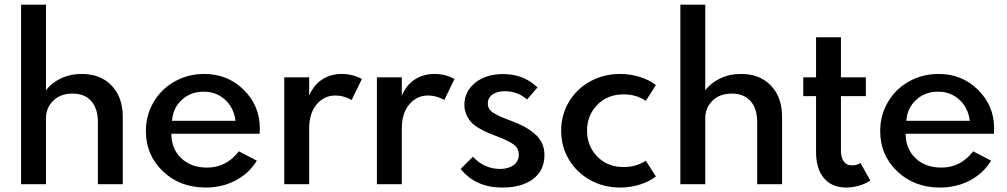

<svg xmlns="http://www.w3.org/2000/svg" viewBox="-20 -802 4385 836"><path d="M71.8 0V-781.7H180.2V-408.7Q204.1 -440.9 244.9 -460.4Q285.6 -480 336.4 -480Q417.5 -480 466.1 -429.4Q514.6 -378.9 514.6 -293V0H406.2V-270.5Q406.2 -329.6 377.2 -362.1Q348.1 -394.5 295.9 -394.5Q243.2 -394.5 211.7 -363.5Q180.2 -332.5 180.2 -287.1V0Z M615.2 -231.4Q615.2 -300.8 649.2 -358.2Q683.1 -415.5 741.5 -447.8Q799.8 -480 869.6 -480Q971.2 -480 1041.3 -410.9Q1111.3 -341.8 1111.3 -242.7Q1111.3 -236.3 1110.4 -219.7H726.1Q726.1 -154.3 769 -113.3Q812 -72.3 881.3 -72.3Q965.8 -72.3 1020 -143.1L1098.1 -102.5Q1064.9 -47.4 1006.1 -16.4Q947.3 14.6 876 14.6Q763.7 14.6 689.5 -55.9Q615.2 -126.5 615.2 -231.4ZM729 -275.9H1005.4Q998.5 -332.5 960.2 -367.7Q921.9 -402.8 866.7 -402.8Q810.5 -402.8 771.7 -367.2Q732.9 -331.5 729 -275.9Z M1217.8 0V-465.3H1326.2V-385.7Q1346.7 -433.1 1383.8 -456.5Q1420.9 -480 1467.8 -480Q1516.1 -480 1555.7 -458L1511.2 -366.7Q1477.1 -386.2 1439.9 -386.2Q1392.1 -386.2 1359.1 -347.9Q1326.2 -309.6 1326.2 -242.2V0Z M1621.1 0V-465.3H1729.5V-385.7Q1750 -433.1 1787.1 -456.5Q1824.2 -480 1871.1 -480Q1919.4 -480 1959 -458L1914.6 -366.7Q1880.4 -386.2 1843.3 -386.2Q1795.4 -386.2 1762.5 -347.9Q1729.5 -309.6 1729.5 -242.2V0Z M1985.8 -66.4 2039.1 -119.6Q2088.9 -66.4 2157.2 -66.4Q2192.9 -66.4 2215.8 -82.5Q2238.8 -98.6 2238.8 -129.4Q2238.8 -157.2 2215.1 -173.8Q2191.4 -190.4 2139.6 -210Q2115.7 -219.2 2101.3 -225.3Q2086.9 -231.4 2065.7 -243.9Q2044.4 -256.3 2032.5 -269Q2020.5 -281.7 2011.2 -301.8Q2002 -321.8 2002 -345.2Q2002 -403.3 2048.8 -441.4Q2095.7 -479.5 2171.4 -479.5Q2259.8 -479.5 2320.3 -421.4L2274.9 -368.7Q2234.4 -404.8 2178.2 -404.8Q2143.6 -404.8 2123.8 -390.1Q2104 -375.5 2104 -351.6Q2104 -327.1 2125.7 -312.3Q2147.5 -297.4 2199.2 -278.3Q2235.4 -265.1 2261 -251.5Q2286.6 -237.8 2307.9 -219.7Q2329.1 -201.7 2339.8 -178.5Q2350.6 -155.3 2350.6 -127Q2350.6 -60.1 2301.3 -22.7Q2252 14.6 2167 14.6Q2050.8 14.6 1985.8 -66.4Z M2679.7 -480Q2725.1 -480 2766.6 -466.8Q2808.1 -453.6 2835.9 -431.6L2792 -362.8Q2750.5 -391.1 2695.3 -391.1Q2625 -391.1 2580.6 -345.5Q2536.1 -299.8 2536.1 -232.9Q2536.1 -166 2580.6 -120.4Q2625 -74.7 2695.3 -74.7Q2751.5 -74.7 2792 -102.5L2835.9 -33.7Q2808.1 -11.7 2766.6 1.5Q2725.1 14.6 2679.7 14.6Q2608.4 14.6 2549.3 -18.3Q2490.2 -51.3 2456.8 -107.9Q2423.3 -164.6 2423.3 -232.9Q2423.3 -301.3 2456.8 -357.9Q2490.2 -414.6 2549.3 -447.3Q2608.4 -480 2679.7 -480Z M2942.4 0V-781.7H3050.8V-408.7Q3074.7 -440.9 3115.5 -460.4Q3156.2 -480 3207 -480Q3288.1 -480 3336.7 -429.4Q3385.3 -378.9 3385.3 -293V0H3276.9V-270.5Q3276.9 -329.6 3247.8 -362.1Q3218.8 -394.5 3166.5 -394.5Q3113.8 -394.5 3082.3 -363.5Q3050.8 -332.5 3050.8 -287.1V0Z M3477.5 -383.3V-465.3H3533.2V-639.6H3641.6V-465.3H3750V-383.3H3641.6V-146.5Q3641.6 -115.2 3654.1 -98.6Q3666.5 -82 3689.9 -82Q3710.4 -82 3726.6 -92.3L3769.5 -16.1Q3750 -2.4 3721.2 6.1Q3692.4 14.6 3664.6 14.6Q3602.5 14.6 3567.9 -26.1Q3533.2 -66.9 3533.2 -139.2V-383.3Z M3812.5 -231.4Q3812.5 -300.8 3846.4 -358.2Q3880.4 -415.5 3938.7 -447.8Q3997.1 -480 4066.9 -480Q4168.5 -480 4238.5 -410.9Q4308.6 -341.8 4308.6 -242.7Q4308.6 -236.3 4307.6 -219.7H3923.3Q3923.3 -154.3 3966.3 -113.3Q4009.3 -72.3 4078.6 -72.3Q4163.1 -72.3 4217.3 -143.1L4295.4 -102.5Q4262.2 -47.4 4203.4 -16.4Q4144.5 14.6 4073.2 14.6Q3960.9 14.6 3886.7 -55.9Q3812.5 -126.5 3812.5 -231.4ZM3926.3 -275.9H4202.6Q4195.8 -332.5 4157.5 -367.7Q4119.1 -402.8 4064 -402.8Q4007.8 -402.8 3969 -367.2Q3930.2 -331.5 3926.3 -275.9Z"/></svg>

Font: Spartan MB SemBd
Style: Regular
Weight: 600
Designer: Matt Bailey, Mirko Velimirovic
Foundry: Matt Bailey
Version: Version 1.005